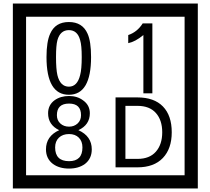

<svg xmlns="http://www.w3.org/2000/svg" viewBox="-20 -980 1195 1090"><path d="M1103 90H53V-960H1103ZM1028 15V-885H128V15ZM497 -656Q497 -442 371 -442Q244 -442 244 -656Q244 -744 265 -789Q294 -855 371 -855Q448 -855 477 -789Q497 -745 497 -656ZM444 -656Q444 -723 435 -752Q420 -809 371 -809Q322 -809 306 -752Q298 -723 298 -656Q298 -587 306 -553Q322 -488 371 -488Q419 -488 435 -554Q444 -587 444 -656ZM845 -450H794V-781Q748 -743 708 -735V-781Q759 -798 790 -847H845ZM501 -132Q501 -79 462 -49Q426 -23 372 -23Q317 -23 281 -49Q241 -79 241 -132Q241 -207 316 -241Q253 -271 253 -337Q253 -384 290 -411Q324 -435 372 -435Q419 -435 452 -410Q490 -383 490 -337Q490 -271 425 -241Q501 -207 501 -132ZM440 -326Q440 -392 372 -392Q303 -392 303 -326Q303 -297 322.5 -279Q342 -261 372 -261Q401 -261 420.5 -279Q440 -297 440 -326ZM448 -143Q448 -178 427.5 -198.5Q407 -219 372 -219Q336 -219 314.5 -198.5Q293 -178 293 -143Q293 -65 372 -65Q448 -65 448 -143ZM955 -229Q955 -136 904.5 -83Q854 -30 760 -30H636V-427H760Q855 -427 905 -375.5Q955 -324 955 -229ZM901 -229Q901 -298 865 -338.5Q829 -379 761 -379H692V-78H761Q829 -78 865 -119Q901 -160 901 -229Z"/></svg>

Font: Unicode BMP Fallback SIL
Style: Regular
Weight: 400
Foundry: NRSI, SIL International
Version: Version 5.1 Based on Unicode 5.1